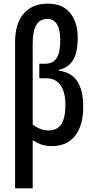

<svg xmlns="http://www.w3.org/2000/svg" viewBox="-20 -785 513 1045"><path d="M62 240V-556Q62 -656 108.5 -710.5Q155 -765 240 -765Q322 -765 362.5 -713.5Q403 -662 403 -579Q403 -499 377 -457Q351 -415 299 -405V-401Q369 -391 401 -342Q433 -293 433 -204Q433 -103 389 -46.5Q345 10 264 10Q228 10 204.5 1.5Q181 -7 158 -22V240ZM243 -75Q292 -75 314 -109.5Q336 -144 336 -214Q336 -283 309.5 -321Q283 -359 231 -359H194V-438H225Q269 -438 288.5 -469Q308 -500 308 -565Q308 -682 237 -682Q197 -682 177.5 -648.5Q158 -615 158 -551V-108Q175 -93 198 -84Q221 -75 243 -75Z"/></svg>

Font: Noto Sans ExtraCondensed Medium
Style: Regular
Weight: 500
Width: 2
Designer: Monotype Design Team
Foundry: Monotype Imaging Inc.
Version: Version 2.013; ttfautohint (v1.8.4.7-5d5b)